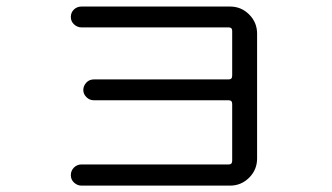

<svg xmlns="http://www.w3.org/2000/svg" viewBox="-20 -581 1040 602"><path d="M697.3 -65.4Q708 -65.4 708 -77.1V-254.9Q708 -266.6 697.3 -266.6H274.4Q260.7 -266.6 251 -276.4Q241.2 -286.1 241.2 -298.8Q241.2 -311.5 250.5 -321.8Q259.8 -332 274.4 -332H697.3Q708 -332 708 -343.8V-484.4Q708 -495.1 697.3 -495.1H235.4Q222.7 -495.1 212.4 -504.4Q202.1 -513.7 202.1 -527.8Q202.1 -542 211.9 -551.3Q221.7 -560.5 235.4 -560.5H701.2Q736.3 -560.5 761.2 -535.6Q786.1 -510.7 786.1 -475.6V-84Q786.1 -48.8 761.2 -23.9Q736.3 1 701.2 1H235.4Q222.7 1 212.4 -8.3Q202.1 -17.6 202.1 -31.7Q202.1 -45.9 211.9 -55.7Q221.7 -65.4 235.4 -65.4Z"/></svg>

Font: Rounded-X Mgen+ 1m regular
Style: Regular
Weight: 400
Designer: [Source Han Sans]
Ryoko NISHIZUKA  (kana & ideographs); Paul D. Hunt (Latin, Greek & Cyrillic); Wenlong ZHANG  (bopomofo
Version: Version 1.059.20150602